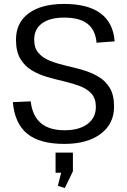

<svg xmlns="http://www.w3.org/2000/svg" viewBox="-20 -728 651 981"><path d="M308.4 7.3Q183.3 7.3 119.3 -44.6Q55.4 -96.5 45.5 -206.1L136.9 -210.2Q145.4 -135.8 188.6 -99.1Q231.8 -62.5 309.9 -62.5Q384.5 -62.5 427.1 -94.4Q469.8 -126.3 469.8 -181.8Q469.8 -224.2 447.7 -249Q425.7 -273.9 389.1 -287.8Q352.5 -301.6 309.4 -311.8Q266.2 -322 222.6 -334.3Q179.1 -346.6 142.5 -368.5Q105.9 -390.4 83.8 -427.8Q61.7 -465.1 61.7 -525.1Q61.7 -611.9 126.4 -659.9Q191.1 -707.9 308 -707.9Q429.2 -707.9 494 -659.7Q558.8 -611.5 565.7 -516.6L473.3 -509.8Q467.6 -575.2 427 -606.7Q386.4 -638.1 307.1 -638.1Q235.3 -638.1 195 -608.8Q154.7 -579.4 154.7 -525.7Q154.7 -482.4 176.8 -457.1Q198.9 -431.8 235.4 -417.4Q272 -402.9 315.6 -392.8Q359.2 -382.7 402.3 -370.5Q445.5 -358.2 482 -336.8Q518.6 -315.5 540.7 -279.2Q562.8 -242.9 562.8 -183Q562.8 -95.1 494.3 -43.9Q425.8 7.3 308.4 7.3ZM352.5 51.8V147.2L311.2 232.9L275.7 221.3L306.6 98.1L343.7 154.6H263.9V51.8Z"/></svg>

Font: Pathway Extreme 8pt Thin
Style: Regular
Weight: 100
Designer: Eduardo Rodriguez Tunni
Foundry: Eduardo Rodriguez Tunni
Version: Version 1.000